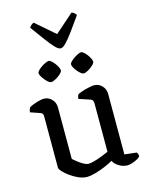

<svg xmlns="http://www.w3.org/2000/svg" viewBox="-137 -1027 867 1116"><g transform="rotate(-15 296.5 -469.0)"><path d="M246 4.2Q222.2 4.2 196 -7Q169.7 -18.3 146.8 -35Q123.9 -51.6 109.5 -67.3Q95.1 -83 95.1 -92.5V-399.9Q95.1 -408.1 91.9 -414.8Q88.7 -421.5 79.5 -424.5L21.2 -444.6Q23 -457.3 25.8 -464.2Q28.7 -471 32 -474Q48.4 -483.1 75.6 -491.6Q102.9 -500 119.3 -500Q147.1 -500 166.6 -479.5Q186 -459 186 -429.8V-119.8Q196.8 -110.1 212.2 -98.1Q227.6 -86 244.5 -76.7Q261.4 -67.3 273.5 -67.3Q286.2 -67.3 308.2 -73.3Q330.2 -79.2 354.3 -88.7Q378.3 -98.1 397.3 -106.4V-399.9Q397.3 -408.1 393.5 -414.9Q389.8 -421.7 380.8 -424.5L313.1 -447.2Q314.4 -457.5 317.1 -464.7Q319.9 -471.8 322.5 -474Q333.2 -479.6 352.1 -485.6Q371 -491.7 390.8 -495.8Q410.5 -500 421.4 -500Q449 -500 468.6 -479.6Q488.2 -459.2 488.2 -429.8V-66.2L561.1 -57.9Q563.4 -54.7 566 -48.2Q568.7 -41.8 568.7 -33.7Q562.7 -25.2 548.2 -17.6Q533.8 -10.1 517.6 -5Q501.4 0 490.3 0Q464.2 0 439.8 -14.7Q415.4 -29.3 406.2 -49.6Q385 -37.1 355.5 -24.8Q326.1 -12.5 296.6 -4.2Q267.1 4.2 246 4.2ZM381.8 -582Q375.1 -582 365.2 -590Q355.3 -598.1 345.8 -609.4Q336.4 -620.7 330.2 -632.6Q324.1 -644.4 324.1 -651Q324.1 -658.7 333 -667.6Q342 -676.5 354.3 -685.1Q366.6 -693.6 379 -699.3Q391.3 -705 398 -705Q405.5 -705 414.6 -696.9Q423.6 -688.9 432.6 -677Q441.5 -665.2 447.2 -653.4Q452.8 -641.6 452.8 -634Q452.8 -625.5 439.6 -613.2Q426.4 -600.9 409.8 -591.4Q393.2 -582 381.8 -582ZM186.2 -582Q179.5 -582 170.1 -589.7Q160.7 -597.3 151.1 -609Q141.6 -620.7 135 -632.1Q128.5 -643.5 128.5 -651.1Q128.5 -658.7 137.4 -667.6Q146.4 -676.5 158.7 -685.1Q171 -693.6 183.9 -699.3Q196.7 -705 203.3 -705Q210 -705 219.4 -696.9Q228.8 -688.9 237.7 -677.1Q246.7 -665.2 252.5 -653.4Q258.2 -641.6 258.2 -634Q258.2 -625.5 245 -613.2Q231.7 -600.9 214.6 -591.5Q197.6 -582 186.2 -582ZM291 -757.3Q277.7 -757.3 258.5 -777.2Q239.2 -797.2 212.3 -833.7Q185.4 -870.3 149.8 -919.2Q153.1 -925.9 161 -932.8Q168.8 -939.7 177.3 -942.2L291.8 -842.8L404.8 -942.2Q414 -939 421.1 -932.8Q428.2 -926.6 431.5 -920Q395.7 -869.1 368.8 -832.5Q341.9 -796 323.1 -776.6Q304.4 -757.3 291 -757.3Z"/></g></svg>

Font: Texturina Medium
Style: Regular
Weight: 500
Designer: Guillermo Torres Carreño
Foundry: Omnibus-Type
Version: Version 1.003